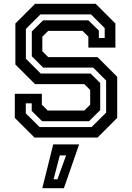

<svg xmlns="http://www.w3.org/2000/svg" viewBox="-20 -720 691 1005"><path d="M160.5 0 57.5 -103V-229H199V-172L229.5 -141.5H421.5L452 -172V-249L421.5 -279.5H163.5L60.5 -382.5V-597L163.5 -700H481L584 -597V-471H442.5V-528L412 -558.5H232.5L201.5 -528V-451.5L232.5 -421H490.5L593.5 -318V-103L490.5 0ZM187 -55H459.5L535.5 -130.5V-298.5L468 -366H206L146.5 -425.5V-555.5L205.5 -613.5H442.5L497.5 -560V-521H528V-573L456.5 -644.5H191.5L115.5 -568.5V-412.5L193 -335H454L504.5 -285.5V-143.5L446 -85.5H200.5L146 -139.5V-179H115V-126.5ZM201.5 265 258.5 36H394L314.5 265ZM260.5 218.5H280.5L326 93.5H293Z"/></svg>

Font: Tourney SemiBold
Style: Regular
Weight: 600
Version: Version 1.015